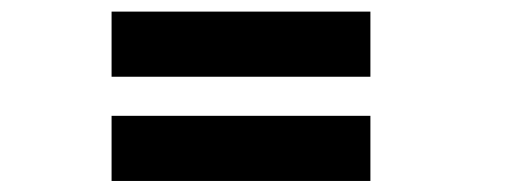

<svg xmlns="http://www.w3.org/2000/svg" viewBox="-20 -474 897 339"><path d="M177 -338.5V-453.5H634V-338.5ZM177 -154.5V-269.5H634V-154.5Z"/></svg>

Font: Trispace SemiExpanded SemiBold
Style: Regular
Weight: 600
Width: 6
Designer: Tyler Finck
Foundry: Etcetera Type Company
Version: Version 1.210; ttfautohint (v1.8.3)